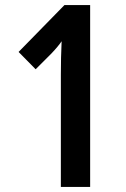

<svg xmlns="http://www.w3.org/2000/svg" viewBox="-20 -734 494 754"><path d="M334 0V-714H233L53 -530L120 -462L182 -524C201 -544 214 -560 222 -572C220 -530 219 -485 219 -441V0Z"/></svg>

Font: Noto Sans Myanmar ExtraCondensed SemiBold
Style: Regular
Weight: 600
Width: 2
Designer: Monotype Design Team
Foundry: Monotype Imaging Inc.
Version: Version 2.107